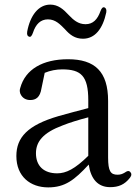

<svg xmlns="http://www.w3.org/2000/svg" viewBox="-20 -792 600 833"><path d="M189 21C262 21 303 -11 365 -78C374 -15 405 20 458 20C494 20 521 9 544 -21C552 -31 551 -40 545 -46C538 -53 531 -50 521 -43C511 -37 502 -34 490 -34C460 -34 449 -49 449 -109V-354C449 -482 391 -535 275 -535C165 -535 90 -491 68 -411C65 -402 65 -396 68 -386C76 -367 92 -358 111 -358C135 -358 154 -369 160 -409L174 -476C198 -486 224 -491 250 -491C331 -491 363 -463 363 -357V-323C321 -312 275 -300 233 -288C100 -249 51 -196 51 -115C51 -26 112 21 189 21ZM106 -633C113 -630 118 -636 123 -650C135 -687 156 -708 188 -708C221 -708 241 -686 261 -666C283 -641 305 -624 340 -624C392 -624 426 -667 441 -738C443 -750 440 -757 433 -760C426 -762 421 -757 416 -744C403 -707 383 -687 351 -687C319 -687 298 -706 278 -727C255 -752 232 -772 198 -772C147 -772 111 -725 98 -655C96 -642 99 -635 106 -633ZM136 -127C136 -177 166 -216 252 -248C282 -260 321 -272 363 -283V-116C305 -59 267 -40 228 -40C171 -40 136 -71 136 -127Z"/></svg>

Font: 寒蝉锦书宋 Text
Style: Regular
Weight: 400
Designer: 寒蝉锦书宋{Warren} 思源宋体{Ryoko NISHIZUKA 西塚涼子 (kana & ideographs); Frank Grießhammer (Latin, Greek & Cyrillic); Wenlong ZHANG 
Foundry: Adobe & ChillType
Version: Version 2.000;Glyphs 3.1.1 (3135)